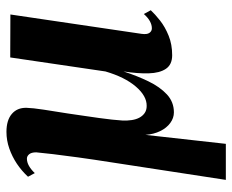

<svg xmlns="http://www.w3.org/2000/svg" viewBox="-84 -472 737 610"><g transform="rotate(-90 285.0 -166.5)"><path d="M133.5 182H19L73.5 -173.5Q84 -240.5 90.5 -287.8Q97 -335 100.8 -367.2Q104.5 -399.5 106.5 -420.5Q106.5 -435.5 100.5 -442.8Q94.5 -450 86.5 -450Q75 -450 63.5 -443.5Q52 -437 40.5 -425L29 -446.5Q47.5 -466.5 70.2 -481.8Q93 -497 118.8 -506Q144.5 -515 171.5 -515Q208.5 -515 228.5 -498Q248.5 -481 248 -451.5Q247.5 -432 242 -396Q236.5 -360 230 -320Q226 -291.5 222.2 -266.5Q218.5 -241.5 215.5 -220Q212.5 -198.5 210.5 -179.8Q208.5 -161 207.5 -145.5Q207 -131 209 -117.2Q211 -103.5 216.5 -93Q222 -82.5 231.2 -76Q240.5 -69.5 254 -69.5Q285.5 -69 315.5 -104Q345.5 -139 363.5 -200.5L408 -503L544.5 -502.5L483 -86Q480.5 -68.5 486 -60.8Q491.5 -53 500.5 -53Q511.5 -53 523 -59.2Q534.5 -65.5 546 -78.5L558 -56.5Q546 -43.5 525.5 -27.2Q505 -11 477.2 0.2Q449.5 11.5 415 11.5Q385.5 11.5 372 -8.2Q358.5 -28 357.5 -63Q356.5 -98 363.5 -143Q349.5 -100 332 -63.8Q314.5 -27.5 290.5 -5.2Q266.5 17 233.5 17Q215.5 17 199.8 5.5Q184 -6 174 -26.5Q164 -47 162 -73.5Z"/></g></svg>

Font: Merriweather 144pt
Style: Bold Italic
Weight: 700
Italic angle: -7.8°
Version: Version 2.101